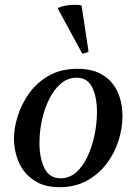

<svg xmlns="http://www.w3.org/2000/svg" viewBox="-20 -766 567 798"><path d="M489 -284Q489 -233 472.5 -181Q456 -129 423 -85.5Q390 -42 341 -15Q292 12 228 12Q174 12 137.5 -7Q101 -26 79 -56Q57 -86 47.5 -121.5Q38 -157 38 -190Q38 -233 53.5 -283Q69 -333 101 -378Q133 -423 183 -451.5Q233 -480 302 -480Q367 -480 408.5 -453.5Q450 -427 469.5 -382.5Q489 -338 489 -284ZM383 -300Q383 -362 363.5 -402.5Q344 -443 298 -443Q262 -443 233.5 -419Q205 -395 185 -355Q165 -315 154.5 -267.5Q144 -220 144 -172Q144 -110 164.5 -67.5Q185 -25 232 -25Q269 -25 297 -50Q325 -75 344 -116Q363 -157 373 -205.5Q383 -254 383 -300ZM221 -729V-733Q231 -738 249.5 -742Q268 -746 288 -746Q296 -746 304.5 -745.5Q313 -745 319 -743L348 -552Q344 -548 336 -546Q328 -544 322 -543Z"/></svg>

Font: Tiro Tamil
Style: Italic
Weight: 400
Italic angle: -11°
Designer: Tamil: Fernando Mello & Fiona Ross, assisted by Kaja Sojewska. Latin: John Hudson with Paul Hanslow, assisted by Kaja So
Foundry: Tiro Typeworks Ltd.
Version: Version 1.52